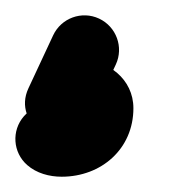

<svg xmlns="http://www.w3.org/2000/svg" viewBox="-58 -65 228 250"><path d="M71 -40.8C48.5 -51.3 21.7 -41.5 11.2 -19C0.5 4 -10.2 27 -21 50C-31.9 73.4 -21.6 95.3 -4.4 106.5C12.8 117.6 37 118 53.9 98.4C54.3 97.9 53 99.4 52.5 99.8C51.5 100.8 50.3 101.7 49 102.3C48.9 102.3 46.5 102.8 46.8 102.8C47.2 102.8 45.9 102.8 45.5 102.7C35.8 101.8 28.4 90.7 26.4 82.2C25.5 78 25.7 74.2 25.7 75.9C25.7 77.1 23.4 75.1 22.3 75.1C21.9 75.1 23 75.1 23.4 75.2C24.2 75.3 25 75.5 25.8 75.8C28.4 76.6 30.9 77.9 33.2 79.5C34.4 80.3 37.7 83.1 36.6 82.1C17.9 65.8 -10.5 67.7 -26.9 86.4C-43.2 105.1 -41.3 133.5 -22.6 149.9C-10.4 160.6 6.2 165.1 22.3 165.1C73.9 165.1 115.7 128.9 115.7 75.9C115.7 37.9 82.6 12.8 46.8 12.8C23.9 12.8 0.9 22.1 -14.2 39.6C-31.1 59.1 -17.9 83 2.3 96.1C22.5 109.1 49.7 111.5 60.6 88C71.3 65 82.1 42 92.8 19C103.3 -3.5 93.5 -30.3 71 -40.8Z"/></svg>

Font: FRB American Cursive Guidelines Arrows Black
Style: Bold Italic
Weight: 900
Italic angle: -25°
Version: Version 2.0;Modular Font Editor K font №1